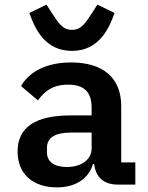

<svg xmlns="http://www.w3.org/2000/svg" viewBox="-20 -798 640 830"><path d="M565 0V-96H504V-339C504 -464 423 -528 287 -528C174 -528 103 -483 71 -426L144 -364C172 -404 209 -432 274 -432C346 -432 376 -398 376 -333V-299H285C132 -299 56 -247 56 -143C56 -46 122 12 226 12C306 12 363 -25 382 -89H387C394 -33 427 0 490 0ZM269 -76C216 -76 183 -98 183 -139V-159C183 -203 218 -225 288 -225H376V-156C376 -107 330 -76 269 -76ZM291 -578C407 -578 451 -673 475 -742L401 -778L380 -745C348 -697 332 -669 291 -669C250 -669 234 -697 202 -745L181 -778L107 -742C131 -673 175 -578 291 -578Z"/></svg>

Font: IBM Mono SemiBold
Style: Regular
Weight: 600
Monospace: yes
Designer: Mike Abbink, Paul van der Laan, Pieter van Rosmalen
Foundry: Bold Monday
Version: Version 2.3